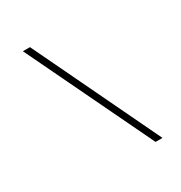

<svg xmlns="http://www.w3.org/2000/svg" viewBox="-192 -888 1038 1104"><g transform="rotate(-30 327.5 -336.5)"><path d="M566 80H520L120 -753H167Z"/></g></svg>

Font: DM Sans 18pt ExtraLight
Style: Italic
Weight: 250
Italic angle: -10°
Designer: Colophon Foundry, Jonny Pinhorn
Foundry: Colophon Foundry
Version: Version 4.004;gftools[0.9.30]